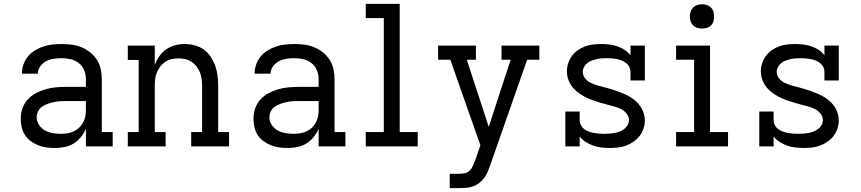

<svg xmlns="http://www.w3.org/2000/svg" viewBox="-20 -755 4440 990"><path d="M263 8Q241 8 219 5Q197 2 177 -6Q157 -14 139 -27Q121 -40 109 -58.5Q97 -77 92 -98.5Q87 -120 87 -142Q87 -169 95.5 -195Q104 -221 122 -241Q140 -261 164 -274Q188 -287 214 -294.5Q240 -302 267 -304.5Q294 -307 320 -307H423V-347Q423 -370 414 -392.5Q405 -415 386.5 -429.5Q368 -444 345 -449.5Q322 -455 299 -455Q278 -455 257.5 -452Q237 -449 219 -440Q201 -431 188 -413.5Q175 -396 175 -376V-375H93V-377Q93 -401 101.5 -424Q110 -447 125 -465Q140 -483 161 -495.5Q182 -508 204.5 -515.5Q227 -523 251 -525.5Q275 -528 299 -528Q325 -528 351 -524.5Q377 -521 401 -511Q425 -501 445.5 -484.5Q466 -468 480 -446Q494 -424 499.5 -398.5Q505 -373 505 -347V-74H561V0H423V-91Q413 -68 397 -48Q381 -28 359.5 -15Q338 -2 313 3Q288 8 263 8ZM295 -65Q312 -65 329 -68Q346 -71 361 -78Q376 -85 388.5 -97Q401 -109 409 -124Q417 -139 420 -155.5Q423 -172 423 -189V-234H321Q304 -234 288 -233Q272 -232 256.5 -228.5Q241 -225 225.5 -219.5Q210 -214 197 -205Q184 -196 176.5 -181Q169 -166 169 -150Q169 -129 181.5 -110.5Q194 -92 212.5 -82Q231 -72 252.5 -68.5Q274 -65 295 -65Z M834 0H639V-74H695V-446H639V-520H778V-420Q787 -444 801.5 -465Q816 -486 837 -500.5Q858 -515 882.5 -521.5Q907 -528 933 -528Q959 -528 985 -521Q1011 -514 1032 -498.5Q1053 -483 1067.5 -460.5Q1082 -438 1090.5 -413.5Q1099 -389 1102 -362.5Q1105 -336 1105 -310V-74H1161V0H966V-74H1022V-310Q1022 -328 1020 -346Q1018 -364 1011.5 -380.5Q1005 -397 994 -411.5Q983 -426 968 -436Q953 -446 935.5 -450Q918 -454 900 -454Q882 -454 864.5 -450Q847 -446 832 -436Q817 -426 806 -411.5Q795 -397 788.5 -380.5Q782 -364 780 -346Q778 -328 778 -310V-74H834Z M1463 8Q1441 8 1419 5Q1397 2 1377 -6Q1357 -14 1339 -27Q1321 -40 1309 -58.5Q1297 -77 1292 -98.5Q1287 -120 1287 -142Q1287 -169 1295.5 -195Q1304 -221 1322 -241Q1340 -261 1364 -274Q1388 -287 1414 -294.5Q1440 -302 1467 -304.5Q1494 -307 1520 -307H1623V-347Q1623 -370 1614 -392.5Q1605 -415 1586.5 -429.5Q1568 -444 1545 -449.5Q1522 -455 1499 -455Q1478 -455 1457.5 -452Q1437 -449 1419 -440Q1401 -431 1388 -413.5Q1375 -396 1375 -376V-375H1293V-377Q1293 -401 1301.5 -424Q1310 -447 1325 -465Q1340 -483 1361 -495.5Q1382 -508 1404.5 -515.5Q1427 -523 1451 -525.5Q1475 -528 1499 -528Q1525 -528 1551 -524.5Q1577 -521 1601 -511Q1625 -501 1645.5 -484.5Q1666 -468 1680 -446Q1694 -424 1699.5 -398.5Q1705 -373 1705 -347V-74H1761V0H1623V-91Q1613 -68 1597 -48Q1581 -28 1559.5 -15Q1538 -2 1513 3Q1488 8 1463 8ZM1495 -65Q1512 -65 1529 -68Q1546 -71 1561 -78Q1576 -85 1588.5 -97Q1601 -109 1609 -124Q1617 -139 1620 -155.5Q1623 -172 1623 -189V-234H1521Q1504 -234 1488 -233Q1472 -232 1456.5 -228.5Q1441 -225 1425.5 -219.5Q1410 -214 1397 -205Q1384 -196 1376.5 -181Q1369 -166 1369 -150Q1369 -129 1381.5 -110.5Q1394 -92 1412.5 -82Q1431 -72 1452.5 -68.5Q1474 -65 1495 -65Z M1866 0V-74H1959V-662H1866V-735H2041V-74H2134V0Z M2299 215V141H2348Q2363 141 2377 138Q2391 135 2401.5 125Q2412 115 2417.5 102Q2423 89 2428 76V75H2429L2457 -6L2302 -447H2239V-520H2434V-447H2387L2500 -101L2613 -447H2566V-520H2761V-447H2698L2507 99Q2501 116 2494 132.5Q2487 149 2476 163.5Q2465 178 2450.5 189Q2436 200 2419 206Q2402 212 2384 213.5Q2366 215 2348 215Z M3124 8Q3103 8 3081.5 5.5Q3060 3 3039.5 -4Q3019 -11 3001 -22.5Q2983 -34 2969 -51V0H2895V-180H2969V-135Q2969 -122 2975.5 -109.5Q2982 -97 2993 -89Q3004 -81 3016.5 -76.5Q3029 -72 3042.5 -69.5Q3056 -67 3069.5 -66Q3083 -65 3096 -65Q3109 -65 3122.5 -66Q3136 -67 3149.5 -69.5Q3163 -72 3175.5 -77Q3188 -82 3198.5 -90Q3209 -98 3216 -110Q3223 -122 3223 -136Q3223 -154 3211 -169Q3199 -184 3182.5 -192.5Q3166 -201 3148.5 -205.5Q3131 -210 3113 -215Q3095 -220 3077.5 -225Q3060 -230 3042.5 -236Q3025 -242 3008.5 -249.5Q2992 -257 2976.5 -267Q2961 -277 2947.5 -289Q2934 -301 2924 -316.5Q2914 -332 2908.5 -350Q2903 -368 2903 -386Q2903 -407 2909.5 -427.5Q2916 -448 2928.5 -465.5Q2941 -483 2958.5 -495.5Q2976 -508 2996 -515.5Q3016 -523 3037.5 -525.5Q3059 -528 3080 -528Q3101 -528 3122 -525.5Q3143 -523 3162.5 -516.5Q3182 -510 3200 -498.5Q3218 -487 3231 -470V-520H3305V-340H3231V-385Q3231 -398 3225 -410Q3219 -422 3208.5 -430Q3198 -438 3185.5 -443Q3173 -448 3160 -450.5Q3147 -453 3134 -454Q3121 -455 3108 -455Q3095 -455 3082 -454Q3069 -453 3056 -450Q3043 -447 3030.5 -442.5Q3018 -438 3008 -429.5Q2998 -421 2991.5 -409.5Q2985 -398 2985 -385Q2985 -366 2997 -351Q3009 -336 3025.5 -328Q3042 -320 3059.5 -315Q3077 -310 3095 -305.5Q3113 -301 3130.5 -295.5Q3148 -290 3165 -284Q3182 -278 3199 -270.5Q3216 -263 3231.5 -253.5Q3247 -244 3260.5 -231.5Q3274 -219 3284 -203.5Q3294 -188 3299.5 -170.5Q3305 -153 3305 -134Q3305 -113 3298 -92Q3291 -71 3278 -54Q3265 -37 3247 -24.5Q3229 -12 3209 -4.5Q3189 3 3167.5 5.5Q3146 8 3124 8Z M3466 0V-74H3559V-447H3466V-520H3641V-74H3734V0ZM3600 -608Q3587 -608 3575 -611.5Q3563 -615 3554 -624Q3545 -633 3541 -645Q3537 -657 3537 -670Q3537 -683 3541 -695Q3545 -707 3554 -716Q3563 -725 3575 -729Q3587 -733 3600 -733Q3613 -733 3625 -729Q3637 -725 3646 -716Q3655 -707 3658.5 -695Q3662 -683 3662 -670Q3662 -657 3658.5 -645Q3655 -633 3646 -624Q3637 -615 3625 -611.5Q3613 -608 3600 -608Z M4124 8Q4103 8 4081.5 5.5Q4060 3 4039.5 -4Q4019 -11 4001 -22.5Q3983 -34 3969 -51V0H3895V-180H3969V-135Q3969 -122 3975.5 -109.5Q3982 -97 3993 -89Q4004 -81 4016.5 -76.5Q4029 -72 4042.5 -69.5Q4056 -67 4069.5 -66Q4083 -65 4096 -65Q4109 -65 4122.5 -66Q4136 -67 4149.5 -69.5Q4163 -72 4175.5 -77Q4188 -82 4198.5 -90Q4209 -98 4216 -110Q4223 -122 4223 -136Q4223 -154 4211 -169Q4199 -184 4182.5 -192.5Q4166 -201 4148.5 -205.5Q4131 -210 4113 -215Q4095 -220 4077.5 -225Q4060 -230 4042.5 -236Q4025 -242 4008.5 -249.5Q3992 -257 3976.5 -267Q3961 -277 3947.5 -289Q3934 -301 3924 -316.5Q3914 -332 3908.5 -350Q3903 -368 3903 -386Q3903 -407 3909.5 -427.5Q3916 -448 3928.5 -465.5Q3941 -483 3958.5 -495.5Q3976 -508 3996 -515.5Q4016 -523 4037.5 -525.5Q4059 -528 4080 -528Q4101 -528 4122 -525.5Q4143 -523 4162.5 -516.5Q4182 -510 4200 -498.5Q4218 -487 4231 -470V-520H4305V-340H4231V-385Q4231 -398 4225 -410Q4219 -422 4208.5 -430Q4198 -438 4185.5 -443Q4173 -448 4160 -450.5Q4147 -453 4134 -454Q4121 -455 4108 -455Q4095 -455 4082 -454Q4069 -453 4056 -450Q4043 -447 4030.5 -442.5Q4018 -438 4008 -429.5Q3998 -421 3991.5 -409.5Q3985 -398 3985 -385Q3985 -366 3997 -351Q4009 -336 4025.5 -328Q4042 -320 4059.5 -315Q4077 -310 4095 -305.5Q4113 -301 4130.5 -295.5Q4148 -290 4165 -284Q4182 -278 4199 -270.5Q4216 -263 4231.5 -253.5Q4247 -244 4260.5 -231.5Q4274 -219 4284 -203.5Q4294 -188 4299.5 -170.5Q4305 -153 4305 -134Q4305 -113 4298 -92Q4291 -71 4278 -54Q4265 -37 4247 -24.5Q4229 -12 4209 -4.5Q4189 3 4167.5 5.5Q4146 8 4124 8Z"/></svg>

Font: Iosevka Etoile
Style: Regular
Weight: 400
Designer: Belleve Invis
Foundry: Belleve Invis
Version: Version 33.2.4